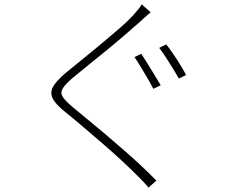

<svg xmlns="http://www.w3.org/2000/svg" viewBox="-20 -807 1040 878"><path d="M626 -561Q638 -543 654.5 -516.5Q671 -490 687.5 -462.5Q704 -435 715 -417L681 -401Q671 -421 655.5 -447.5Q640 -474 624 -500.5Q608 -527 595 -546ZM740 -604Q753 -588 770 -563.5Q787 -539 803.5 -512Q820 -485 831 -464L798 -448Q786 -469 770 -495Q754 -521 738 -545.5Q722 -570 708 -588ZM669 -751Q659 -743 641.5 -727Q624 -711 615 -703Q588 -679 548.5 -645Q509 -611 465.5 -575.5Q422 -540 381 -507Q340 -474 310 -449Q278 -421 266.5 -402Q255 -383 267 -364Q279 -345 315 -315Q346 -289 383.5 -258.5Q421 -228 461.5 -193.5Q502 -159 543.5 -123Q585 -87 623.5 -51Q662 -15 695 19L659 51Q648 37 634 22.5Q620 8 606 -6Q576 -36 535 -74Q494 -112 447.5 -152Q401 -192 357 -229.5Q313 -267 277 -296Q231 -333 219.5 -360Q208 -387 224.5 -413.5Q241 -440 282 -475Q310 -498 351 -531Q392 -564 437 -601.5Q482 -639 522 -673.5Q562 -708 587 -735Q596 -745 609 -760.5Q622 -776 628 -787Z"/></svg>

Font: Noto Sans TC ExtraLight
Style: Regular
Weight: 250
Designer: Ryoko NISHIZUKA  (kana, bopomofo & ideographs); Paul D. Hunt (Latin, Greek & Cyrillic); Sandoll Communications , Soo-you
Foundry: Adobe
Version: Version 2.004-H2;hotconv 1.0.118;makeotfexe 2.5.65603